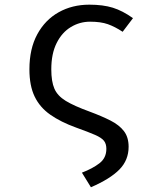

<svg xmlns="http://www.w3.org/2000/svg" viewBox="-20 -571 655 810"><path d="M356.9 -551.3Q414.4 -551.3 455.9 -538.5Q497.4 -525.6 541 -494.4L497.4 -436.9Q464.6 -458.5 434.9 -469Q405.1 -479.5 360 -479.5Q316.4 -479.5 279 -456.9Q241.5 -434.4 219 -389.5Q196.4 -344.6 196.4 -278.5Q196.4 -227.2 209.5 -196.9Q222.6 -166.7 257.4 -145.4Q292.3 -124.1 358.5 -100Q409.7 -81 446.4 -62.3Q483.1 -43.6 502.8 -17.9Q522.6 7.7 522.6 48.2Q522.6 104.6 483.8 144.1Q445.1 183.6 363.6 219L325.6 157.4Q370.8 140 399.7 117.7Q428.7 95.4 428.7 56.9Q428.7 35.9 418.7 23.1Q408.7 10.3 381.3 -1.8Q353.8 -13.8 301 -32.8Q235.9 -56.4 192.1 -87.2Q148.2 -117.9 126.2 -163.6Q104.1 -209.2 104.1 -278.5Q104.1 -365.1 137.2 -426.2Q170.3 -487.2 227.4 -519.2Q284.6 -551.3 356.9 -551.3Z"/></svg>

Font: FiraCode Nerd Font
Style: Regular
Weight: 400
Designer: Carrois Corporate, Edenspiekermann AG, Nikita Prokopov
Foundry: Carrois Corporate, Edenspiekermann AG, Nikita Prokopov
Version: Version 6.002;Nerd Fonts 3.4.0